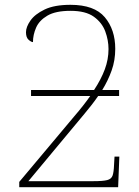

<svg xmlns="http://www.w3.org/2000/svg" viewBox="-20 -778 577 798"><path d="M60 0V-22L289 -295Q327 -339 355 -379H109V-404H371Q400 -448 415.5 -489.5Q431 -531 431 -574Q431 -611 417.5 -647.5Q404 -684 370 -708.5Q336 -733 273 -733Q211 -733 177 -713Q143 -693 130 -663Q117 -633 117 -603Q110 -603 99 -612.5Q88 -622 88 -644Q88 -666 106.5 -692.5Q125 -719 165.5 -738.5Q206 -758 273 -758Q372 -758 415.5 -706.5Q459 -655 459 -575Q459 -527 444 -485Q429 -443 405 -404H475V-379H388Q375 -360 360.5 -341.5Q346 -323 331 -305L98 -25H368Q408 -25 425.5 -29.5Q443 -34 448 -48.5Q453 -63 454 -93L456 -127H476L471 0Z"/></svg>

Font: Noto Serif Thin
Style: Regular
Weight: 100
Designer: Monotype Design Team
Foundry: Monotype Imaging Inc.
Version: Version 2.015